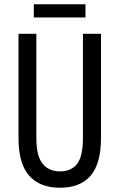

<svg xmlns="http://www.w3.org/2000/svg" viewBox="-20 -873 562 903"><path d="M455 -224Q455 -103 406 -46.5Q357 10 262 10Q167 10 117 -47Q67 -104 67 -223V-714H151V-222Q151 -140 180 -103.5Q209 -67 262 -67Q316 -67 343 -103Q370 -139 370 -223V-714H455ZM382 -853V-791H139V-853Z"/></svg>

Font: Noto Sans Myanmar ExtraCondensed
Style: Regular
Weight: 400
Width: 2
Designer: Monotype Design Team
Foundry: Monotype Imaging Inc.
Version: Version 2.107; ttfautohint (v1.8.4.7-5d5b)